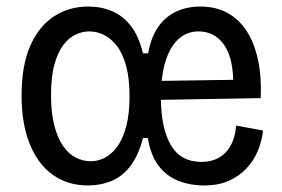

<svg xmlns="http://www.w3.org/2000/svg" viewBox="-20 -555 862 587"><path d="M249 12Q187 12 141.5 -20.5Q96 -53 71 -114.5Q46 -176 46 -263Q46 -355 72.5 -415Q99 -475 145 -505Q191 -535 250 -535Q290 -535 323.5 -520.5Q357 -506 381 -474.5Q405 -443 417 -392H433Q441 -439 462.5 -471Q484 -503 517.5 -519Q551 -535 593 -535Q640 -535 675.5 -515.5Q711 -496 734.5 -459.5Q758 -423 769 -371Q780 -319 777 -255L427 -249V-307L693 -311Q691 -384 662.5 -421.5Q634 -459 587 -459Q551 -459 525 -435Q499 -411 485.5 -366Q472 -321 472 -256Q472 -164 502 -112Q532 -60 596 -60Q619 -60 638 -67.5Q657 -75 670.5 -89.5Q684 -104 692 -124.5Q700 -145 702 -171L784 -156Q781 -125 768.5 -94.5Q756 -64 733.5 -40Q711 -16 679 -2Q647 12 604 12Q561 12 524.5 -2.5Q488 -17 464 -49.5Q440 -82 432 -133H417Q404 -81 379.5 -48.5Q355 -16 321.5 -2Q288 12 249 12ZM257 -62Q280 -62 301 -73Q322 -84 339 -107.5Q356 -131 366 -169Q376 -207 376 -260Q376 -316 365.5 -354Q355 -392 337 -415Q319 -438 297.5 -448.5Q276 -459 253 -459Q232 -459 211.5 -449.5Q191 -440 174 -418Q157 -396 146.5 -358.5Q136 -321 136 -264Q136 -210 146 -171.5Q156 -133 173 -108.5Q190 -84 212 -73Q234 -62 257 -62Z"/></svg>

Font: Bricolage Grotesque SemiCondensed
Style: Regular
Weight: 400
Width: 4
Designer: Mathieu Triay
Foundry: Atelier Triay
Version: Version 1.001;gftools[0.9.33.dev8+g029e19f]